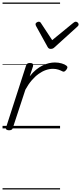

<svg xmlns="http://www.w3.org/2000/svg" viewBox="-20 -1011 639 1512"><path d="M51 15Q39 15 31 9.5Q23 4 28 -8L185 -494Q189 -506 196 -510.5Q203 -515 216 -515Q232 -515 237.5 -508.5Q243 -502 240 -489L214 -410Q238 -441 264 -462Q290 -483 315.5 -495.5Q341 -508 365.5 -513.5Q390 -519 412 -519Q441 -519 466 -511.5Q491 -504 503 -494Q511 -488 511 -481Q511 -474 502 -461Q493 -450 486 -447.5Q479 -445 472 -449Q457 -457 438.5 -463Q420 -469 397 -469Q369 -469 340.5 -459Q312 -449 284 -429Q256 -409 229.5 -378Q203 -347 180 -305L81 -4Q79 6 71.5 10.5Q64 15 51 15ZM577 -840Q585 -840 592 -833.5Q599 -827 599 -819Q599 -813 596.5 -809.5Q594 -806 590 -802L410 -639Q402 -631 394.5 -628.5Q387 -626 379 -626Q372 -626 366 -629Q360 -632 355 -641L265 -804Q263 -808 261.5 -812Q260 -816 260 -820Q260 -829 269 -834.5Q278 -840 284 -840Q291 -840 295 -837.5Q299 -835 302 -830L391 -695L556 -830Q563 -835 567 -837.5Q571 -840 577 -840ZM0 471H453V481H0ZM0 -20H453V0H0ZM0 -505H453V-500H0ZM0 -991H453V-981H0Z"/></svg>

Font: Playwrite IE Guides
Style: Regular
Weight: 400
Designer: Veronika Burian, José Scaglione
Foundry: TypeTogether
Version: Version 1.003